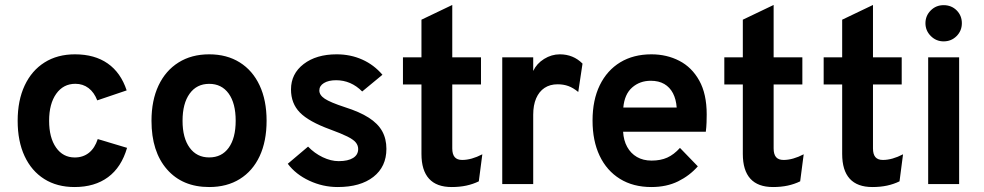

<svg xmlns="http://www.w3.org/2000/svg" viewBox="-20 -742 3966 774"><path d="M280.6 12Q209.8 12 158.4 -20.4Q107 -52.8 79.1 -112.7Q51.2 -172.6 51.2 -255Q51.2 -337.3 79.5 -397.5Q107.7 -457.6 159.6 -490.3Q211.4 -523 282.2 -523Q361.4 -523 414.1 -486.2Q466.9 -449.4 490.6 -377.6L372 -337.4Q359.8 -369.5 337 -386.9Q314.2 -404.2 283.8 -404.2Q235.3 -404.2 206.7 -364Q178 -323.8 178 -255Q178 -187 206 -147.1Q234 -107.2 281.4 -107.2Q314.8 -107.2 338.6 -126.1Q362.4 -145.1 374 -181.4L492.2 -146Q469.5 -67.7 415.7 -27.9Q361.9 12 280.6 12Z M823.3 12Q715.3 12 653 -59.5Q590.7 -130.9 590.7 -255Q590.7 -337.2 619.1 -397.4Q647.5 -457.5 699.8 -490.2Q752 -523 823.3 -523Q894.5 -523 946.5 -490.4Q998.4 -457.9 1026.5 -397.9Q1054.7 -337.9 1054.7 -255.4Q1054.7 -172.6 1026.8 -112.7Q998.8 -52.7 946.8 -20.4Q894.9 12 823.3 12ZM823.3 -107.4Q874 -107.4 902 -146.4Q930.1 -185.3 930.1 -255.4Q930.1 -325.7 901.8 -364.9Q873.4 -404 823.3 -404Q773 -404 744.5 -364.5Q715.9 -325 715.9 -255Q715.9 -185.8 744.5 -146.6Q773 -107.4 823.3 -107.4Z M1341.3 12Q1281.6 12 1226.9 -13.5Q1172.2 -39 1140.1 -81.8L1221.9 -151Q1247.7 -124.1 1281 -108.2Q1314.3 -92.4 1345.1 -92.4Q1382.9 -92.4 1403.4 -105.2Q1423.9 -117.9 1423.9 -141.2Q1423.9 -155.8 1414.3 -167.6Q1404.7 -179.4 1380.2 -191.7Q1355.6 -203.9 1311.1 -220.2Q1224.8 -251.7 1188.9 -288.4Q1153.1 -325.1 1153.1 -381.4Q1153.1 -444.7 1204.2 -483.9Q1255.2 -523 1337.1 -523Q1392.9 -523 1440.2 -501.9Q1487.5 -480.8 1521.7 -440.6L1440.1 -373.2Q1395 -418.6 1334.9 -418.6Q1304.4 -418.6 1285.8 -407.2Q1267.3 -395.9 1267.3 -377.2Q1267.3 -358.6 1289.2 -344Q1311 -329.4 1370.7 -309.8Q1429.3 -291.3 1466.2 -267.8Q1503.2 -244.3 1520.5 -213.4Q1537.7 -182.5 1537.7 -142Q1537.7 -70 1485.3 -29Q1432.9 12 1341.3 12Z M1800.8 12Q1739.9 12 1709.5 -21.6Q1679 -55.2 1679 -121.4V-401.4H1604.4V-511H1679V-662.6L1803.2 -722V-511H1919V-401.4H1803.2V-143.8Q1803.2 -120.2 1813 -108.7Q1822.7 -97.2 1843.3 -97.2Q1880.4 -97.2 1924.4 -120L1910.2 -11Q1886.8 0.4 1859.8 6.2Q1832.9 12 1800.8 12Z M2004.7 0V-511H2129.5V-456Q2143.4 -485.7 2173.4 -504.4Q2203.4 -523 2236.7 -523Q2291 -523 2328.3 -485.6L2311.1 -371.2Q2290.7 -388.1 2271.1 -395.1Q2251.6 -402.2 2227.9 -402.2Q2197 -402.2 2175.1 -387.6Q2153.2 -373 2141.3 -345.5Q2129.5 -318 2129.5 -279.6V0Z M2605.9 12Q2532.3 12 2479.1 -21Q2425.8 -54 2397.2 -114.2Q2368.7 -174.4 2368.7 -256Q2368.7 -338.7 2397.9 -398.6Q2427.2 -458.5 2480.4 -490.8Q2533.7 -523 2605.9 -523Q2667.9 -523 2718.4 -496.9Q2769 -470.9 2798.9 -417.1Q2828.9 -363.4 2828.9 -280.6Q2828.9 -267.4 2828.3 -248.6Q2827.7 -229.9 2825.3 -211H2491.9Q2493.9 -175.9 2508.3 -149.8Q2522.7 -123.6 2547.7 -109.1Q2572.7 -94.6 2606.7 -94.6Q2643.1 -94.6 2669.9 -106.7Q2696.8 -118.8 2721.1 -145.8L2793.1 -71.4Q2760.1 -33.9 2713.5 -10.9Q2666.9 12 2605.9 12ZM2492.7 -308.6H2707.9Q2705.5 -341.9 2692.9 -366.1Q2680.3 -390.3 2657.9 -403.4Q2635.5 -416.4 2603.5 -416.4Q2559.4 -416.4 2528.5 -389.4Q2497.6 -362.4 2492.7 -308.6Z M3096.3 12Q3035.4 12 3004.9 -21.6Q2974.5 -55.2 2974.5 -121.4V-401.4H2899.9V-511H2974.5V-662.6L3098.7 -722V-511H3214.5V-401.4H3098.7V-143.8Q3098.7 -120.2 3108.4 -108.7Q3118.2 -97.2 3138.8 -97.2Q3175.9 -97.2 3219.9 -120L3205.7 -11Q3182.3 0.4 3155.4 6.2Q3128.4 12 3096.3 12Z M3496.8 12Q3435.9 12 3405.4 -21.6Q3375 -55.2 3375 -121.4V-401.4H3300.4V-511H3375V-662.6L3499.2 -722V-511H3615V-401.4H3499.2V-143.8Q3499.2 -120.2 3508.9 -108.7Q3518.7 -97.2 3539.3 -97.2Q3576.4 -97.2 3620.4 -120L3606.2 -11Q3582.8 0.4 3555.9 6.2Q3528.9 12 3496.8 12Z M3721.7 0V-511H3846.5V0ZM3783.9 -575.2Q3753.9 -575.2 3732.3 -596.8Q3710.7 -618.4 3710.7 -648.4Q3710.7 -678.5 3732 -699.9Q3753.3 -721.2 3783.9 -721.2Q3815.5 -721.2 3836.5 -700.2Q3857.5 -679.1 3857.5 -648.4Q3857.5 -617.8 3836.2 -596.5Q3814.9 -575.2 3783.9 -575.2Z"/></svg>

Font: Overpass
Style: Regular
Weight: 400
Designer: Delve Withrington, Dave Bailey, Thomas Jockin
Foundry: Delve Fonts LLC
Version: Version 4.000